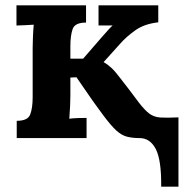

<svg xmlns="http://www.w3.org/2000/svg" viewBox="-20 -520 710 723"><path d="M587 183Q588 82 566.5 41Q545 0 506 0Q478 0 457.5 -5.5Q437 -11 417 -29.5Q397 -48 368 -87Q350 -111 330.5 -138.5Q311 -166 294.5 -190.5Q278 -215 268 -229L245 -228V-161Q245 -147 244 -121.5Q243 -96 241 -73Q257 -75 276 -75.5Q295 -76 306 -76V0H43V-65Q85 -65 94 -89.5Q103 -114 103 -154V-339Q103 -353 104 -379Q105 -405 107 -427Q91 -426 72 -425Q53 -424 42 -424V-500H304V-435Q262 -435 253.5 -410.5Q245 -386 245 -346V-299H293L365 -382Q378 -396 386.5 -406Q395 -416 404 -424H351V-500H576V-436Q523 -430 489 -405.5Q455 -381 434 -357L370 -286Q385 -278 399.5 -264.5Q414 -251 435 -223Q452 -201 469 -179Q486 -157 502 -135Q525 -105 542.5 -92Q560 -79 584.5 -77.5Q609 -76 652 -78V183Z"/></svg>

Font: Lora
Style: Bold
Weight: 700
Designer: Olga Karpushina, Alexei Vanyashin (Cyrillic)
Foundry: Cyreal
Version: Version 3.006; ttfautohint (v1.8.4.7-5d5b);gftools[0.9.30]